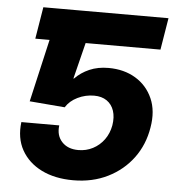

<svg xmlns="http://www.w3.org/2000/svg" viewBox="-53 -777 754 835"><g transform="rotate(5 324.5 -359.0)"><path d="M255.4 -727.5 232.4 -588.4H79.6L102.5 -727.5ZM296.9 10.7Q216.8 10.7 158.4 -18.3Q100.1 -47.4 71 -99.6Q42 -151.9 50.8 -221.7H216.3Q210.4 -177.7 236.1 -149.9Q261.7 -122.1 308.1 -122.1Q342.3 -122.1 371.3 -137.2Q400.4 -152.3 420.2 -179.4Q439.9 -206.5 446.3 -242.2Q452.1 -278.3 443.1 -305.7Q434.1 -333 411.9 -348.4Q389.6 -363.8 356.4 -363.8Q318.4 -363.8 284.4 -347.2Q250.5 -330.6 232.9 -302.2L79.1 -314.9L173.8 -727.5H648.9L626 -588.4H299.3L259.8 -430.2H262.2Q288.6 -457.5 325.2 -473.4Q361.8 -489.3 408.2 -489.3Q476.1 -489.3 526.4 -459Q576.7 -428.7 600.8 -374.3Q625 -319.8 612.3 -246.6Q600.1 -171.4 557.4 -113.5Q514.6 -55.7 447.8 -22.5Q380.9 10.7 296.9 10.7Z"/></g></svg>

Font: Inter 24pt ExtraBold
Style: Italic
Weight: 800
Italic angle: -9.3988°
Designer: Rasmus Andersson
Foundry: rsms
Version: Version 4.001;git-66647c0bb